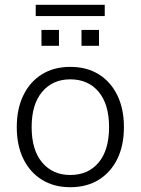

<svg xmlns="http://www.w3.org/2000/svg" viewBox="-20 -773 587 801"><path d="M273 8Q205 8 155 -23Q105 -54 77.5 -110Q50 -166 50 -243Q50 -319 77.5 -375.5Q105 -432 155 -463Q205 -494 273 -494Q342 -494 392 -463Q442 -432 469.5 -375.5Q497 -319 497 -243Q497 -166 469.5 -110Q442 -54 392 -23Q342 8 273 8ZM273 -43Q348 -43 391.5 -95Q435 -147 435 -243Q435 -338 391.5 -390Q348 -442 273 -442Q200 -442 156 -390Q112 -338 112 -243Q112 -147 156 -95Q200 -43 273 -43ZM129 -706V-753H417V-706ZM153 -582V-648H226V-582ZM320 -582V-648H393V-582Z"/></svg>

Font: Nunito Sans 12pt Light
Style: Regular
Weight: 300
Designer: Vernon Adams
Foundry: Vernon Adams
Version: Version 3.101;gftools[0.9.27]